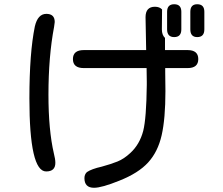

<svg xmlns="http://www.w3.org/2000/svg" viewBox="-20 -804 1040 896"><path d="M374 27.3Q374 9.8 385.7 -1Q407.2 -15.6 455.1 -26.4Q498 -38.1 528.3 -50.3Q558.6 -62.5 587.9 -89.8Q631.8 -129.9 648.4 -193.4Q663.1 -252 665 -407.2V-423.8L664.1 -486.3H371.1Q320.3 -486.3 320.3 -528.3Q320.3 -570.3 371.1 -570.3H662.1L659.2 -723.6Q659.2 -772.5 703.1 -772.5Q724.6 -772.5 736.3 -759.8L735.4 -667Q735.4 -640.6 750 -627V-570.3H855.5Q905.3 -570.3 905.3 -528.3Q905.3 -486.3 855.5 -486.3H751V-467.8L752 -378.9Q752 -250 734.4 -172.9Q716.8 -95.7 671.4 -45.9Q626 3.9 537.1 39.1Q455.1 72.3 418.9 72.3Q374 72.3 374 27.3ZM117.2 -344.7Q117.2 -556.6 142.6 -680.7Q156.2 -739.3 196.3 -739.3Q235.4 -739.3 235.4 -701.2L232.4 -678.7Q206.1 -540 206.1 -362.3Q206.1 -197.3 231.4 -87.9Q238.3 -61.5 238.3 -43.9Q238.3 -3.9 195.3 -3.9Q117.2 -3.9 117.2 -344.7ZM759.8 -667V-749Q759.8 -784.2 793 -784.2Q826.2 -784.2 826.2 -749V-667Q826.2 -630.9 793 -630.9Q759.8 -630.9 759.8 -667ZM868.2 -667V-749Q868.2 -784.2 900.4 -784.2Q933.6 -784.2 933.6 -749V-667Q933.6 -630.9 900.4 -630.9Q868.2 -630.9 868.2 -667Z"/></svg>

Font: jf-openhuninn-2.1
Style: Regular
Weight: 400
Designer: [Kosugi Maru]
Designed by MOTOYA      

[Varela Round]
Joe Prince (Latin component); Avraham Cornfeld (Hebrew component)
Foundry: justfont Co., Ltd.
Version: 2.1